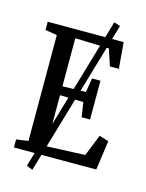

<svg xmlns="http://www.w3.org/2000/svg" viewBox="-136 -919 833 1096"><g transform="rotate(15 280.5 -371.0)"><path d="M129.5 81.5 399.5 -838 436.5 -826.5 165.5 96ZM101.5 -57.5V-683L31.5 -694.5V-743H480.5L493.5 -588.5H440.5L408 -686.5L208 -693V-409L346 -412.5L360 -496H409.5V-266.5H360L346.5 -353L208 -356.5V-54.5L435.5 -64L486.5 -191L542 -174L517.5 0H31V-47.5Z"/></g></svg>

Font: Merriweather 24pt SemiCondensed
Style: Regular
Weight: 400
Width: 4
Designer: Eben Sorkin
Foundry: Eben Sorkin
Version: Version 2.100